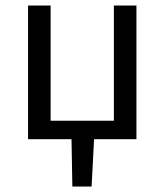

<svg xmlns="http://www.w3.org/2000/svg" viewBox="-20 -506 598 698"><path d="M82 0V-486H164V-67H394V-486H476V0H322L313 172H243L240 0Z"/></svg>

Font: Swei Fan Sans CJK TC
Style: Regular
Weight: 400
Version: Version 2.130